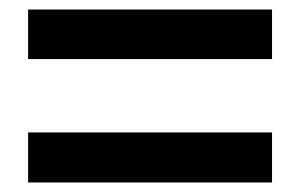

<svg xmlns="http://www.w3.org/2000/svg" viewBox="-20 -576 630 403"><path d="M39 -452V-556H551V-452ZM39 -193V-298H551V-193Z"/></svg>

Font: Noto Sans KR
Style: Bold
Weight: 700
Designer: Ryoko NISHIZUKA  (kana, bopomofo & ideographs); Paul D. Hunt (Latin, Greek & Cyrillic); Sandoll Communications , Soo-you
Foundry: Adobe
Version: Version 2.004-H2;hotconv 1.0.118;makeotfexe 2.5.65603